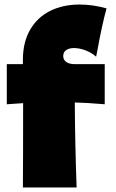

<svg xmlns="http://www.w3.org/2000/svg" viewBox="-20 -827 510 847"><path d="M259 -579Q259 -563 272.5 -553.5Q286 -544 310 -544H442V-367Q359 -374 310 -375Q311 -189 318 0H81Q82 -118 82 -372Q61 -371 10 -367V-544H81V-563Q81 -641 113 -696Q145 -751 201.5 -779Q258 -807 331 -807Q390 -807 450 -790Q430 -717 410 -607L404 -577Q382 -596 355.5 -605.5Q329 -615 307 -615Q289 -615 277 -609Q265 -603 261 -592Q259 -587 259 -579Z"/></svg>

Font: Dela Gothic One
Style: Regular
Weight: 400
Designer: aratakana
Foundry: aratakana
Version: Version 1.004